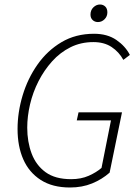

<svg xmlns="http://www.w3.org/2000/svg" viewBox="-20 -821 615 853"><path d="M291 12Q213 12 161 -21.5Q109 -55 83.5 -113Q58 -171 58 -248Q58 -322 80.5 -397Q103 -472 146.5 -534Q190 -596 253 -633.5Q316 -671 398 -671Q457 -671 497 -643.5Q537 -616 557 -577L528 -555Q509 -590 476 -612Q443 -634 395 -634Q339 -634 293 -611Q247 -588 211.5 -548.5Q176 -509 151 -460Q126 -411 113.5 -357.5Q101 -304 101 -254Q101 -191 120.5 -139Q140 -87 182.5 -56Q225 -25 296 -25Q340 -25 374 -40Q408 -55 431 -75L473 -286H321L329 -322H522L467 -54Q433 -24 389 -6Q345 12 291 12ZM415 -723Q401 -723 391.5 -732Q382 -741 382 -756Q382 -776 395 -788.5Q408 -801 424 -801Q438 -801 447.5 -792Q457 -783 457 -766Q457 -748 444.5 -735.5Q432 -723 415 -723Z"/></svg>

Font: Source Sans 3 Light
Style: Italic
Weight: 300
Italic angle: -11°
Designer: Paul D. Hunt
Foundry: Adobe
Version: Version 3.046;hotconv 1.0.118;makeotfexe 2.5.65603